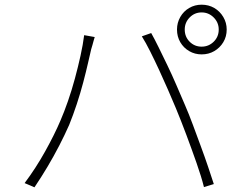

<svg xmlns="http://www.w3.org/2000/svg" viewBox="-20 -806 1040 819"><path d="M768 -680Q768 -649 789 -628Q810 -607 840 -607Q870 -607 891.5 -628Q913 -649 913 -680Q913 -710 891.5 -731.5Q870 -753 840 -753Q810 -753 789 -731.5Q768 -710 768 -680ZM735 -680Q735 -709 749 -733.5Q763 -758 787 -772Q811 -786 840 -786Q870 -786 894 -772Q918 -758 932.5 -733.5Q947 -709 947 -680Q947 -650 932.5 -626Q918 -602 894 -588Q870 -574 840 -574Q811 -574 787 -588Q763 -602 749 -626Q735 -650 735 -680ZM238 -292Q254 -329 270 -375Q286 -421 299.5 -471Q313 -521 323.5 -568.5Q334 -616 339 -656L384 -648Q381 -639 379 -631Q377 -623 374.5 -614.5Q372 -606 369 -596Q364 -575 355.5 -537.5Q347 -500 335 -454.5Q323 -409 307.5 -362Q292 -315 275 -273Q256 -230 232.5 -184.5Q209 -139 182.5 -94.5Q156 -50 127 -7L85 -25Q133 -89 173 -161Q213 -233 238 -292ZM730 -345Q714 -383 696 -424.5Q678 -466 658.5 -508Q639 -550 620.5 -587Q602 -624 585 -651L625 -665Q639 -640 656.5 -604.5Q674 -569 693.5 -528.5Q713 -488 732 -444Q751 -400 769 -358Q786 -319 803 -273Q820 -227 837 -181Q854 -135 868 -93.5Q882 -52 892 -21L850 -8Q839 -52 818.5 -110.5Q798 -169 775 -230.5Q752 -292 730 -345Z"/></svg>

Font: Noto Sans SC ExtraLight
Style: Regular
Weight: 250
Designer: Ryoko NISHIZUKA 西塚涼子 (kana, bopomofo & ideographs); Paul D. Hunt (Latin, Greek & Cyrillic); Sandoll Communications 산돌커뮤니
Foundry: Adobe
Version: Version 2.004-H2;hotconv 1.0.118;makeotfexe 2.5.65603